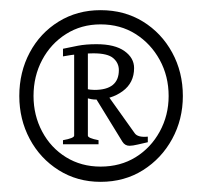

<svg xmlns="http://www.w3.org/2000/svg" viewBox="-20 -718 396 378"><path d="M178 -360Q132 -360 95.5 -383Q59 -406 38.5 -444.5Q18 -483 18 -529Q18 -576 38.5 -614.5Q59 -653 95.5 -675.5Q132 -698 178 -698Q225 -698 261.5 -675.5Q298 -653 319 -614.5Q340 -576 340 -529Q340 -483 319 -444.5Q298 -406 261.5 -383Q225 -360 178 -360ZM178 -670Q140 -670 110 -651Q80 -632 63 -600Q46 -568 46 -529Q46 -491 63 -459Q80 -427 110 -408.5Q140 -390 178 -390Q217 -390 247 -408.5Q277 -427 294.5 -459Q312 -491 312 -529Q312 -568 294.5 -600Q277 -632 247 -651Q217 -670 178 -670ZM168 -522Q161 -522 150 -525L149 -543Q158 -541 166 -541Q214 -541 214 -580Q214 -594 203 -603.5Q192 -613 164 -613Q150 -613 135 -611.5Q120 -610 104 -607V-622Q118 -625 133.5 -628Q149 -631 170 -631Q206 -631 225 -617.5Q244 -604 244 -584Q244 -555 221.5 -538.5Q199 -522 168 -522ZM271 -438Q262 -436 251.5 -433.5Q241 -431 235 -431Q226 -431 221 -439L167 -527L188 -536L245 -456Q251 -447 271 -449ZM104 -434V-442Q126 -446 126 -451V-620H153V-451Q153 -446 174 -442V-434Z"/></svg>

Font: ChillKai
Style: Regular
Weight: 400
Designer: ChillType
Foundry: 寒蝉字型
Version: Version 2.000